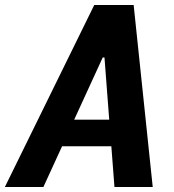

<svg xmlns="http://www.w3.org/2000/svg" viewBox="-58 -750 698 770"><path d="M554.5 0 478 -730H320L-38.5 0H116L191 -163.5H388.5L401 0ZM239.5 -270 354 -519.5H361L380 -270Z"/></svg>

Font: Monaspace Neon
Style: Bold Italic
Weight: 700
Italic angle: -11°
Designer: Riley Cran & the Lettermatic Team
Foundry: Lettermatic
Version: Version 1.200 (Monaspace Neon)